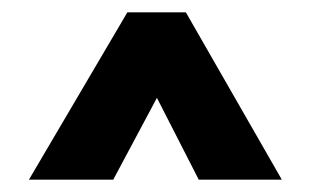

<svg xmlns="http://www.w3.org/2000/svg" viewBox="-20 -770 505 312"><path d="M27 -478 187 -750H282L438 -478H303L235 -611L164 -478Z"/></svg>

Font: Mohave Light
Style: Regular
Weight: 300
Designer: Gumpita Rahayu
Foundry: Tokotype
Version: Version 2.003